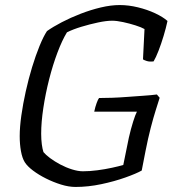

<svg xmlns="http://www.w3.org/2000/svg" viewBox="-20 -740 706 760"><path d="M279 0Q252 0 221.5 -9.5Q191 -19 162 -33.5Q133 -48 110.5 -65Q88 -82 78 -98Q68 -114 63 -141.5Q58 -169 58 -201Q58 -237 64.5 -283Q71 -329 82 -378.5Q93 -428 107 -474Q121 -520 136.5 -558Q152 -596 166 -617Q190 -634 224.5 -652Q259 -670 299 -685.5Q339 -701 379 -710.5Q419 -720 454 -720Q489 -720 526 -711Q563 -702 594 -687.5Q625 -673 643 -657Q637 -629 627.5 -597.5Q618 -566 607.5 -539Q597 -512 588 -497Q572 -495 561 -498.5Q550 -502 546 -505L552 -625Q540 -632 516.5 -639.5Q493 -647 467.5 -652.5Q442 -658 424 -658Q401 -658 368 -651Q335 -644 302 -634Q269 -624 245 -612Q226 -581 207.5 -532Q189 -483 174.5 -426Q160 -369 151.5 -312.5Q143 -256 143 -211Q143 -188 145.5 -169Q148 -150 152 -138Q161 -127 178.5 -114Q196 -101 218.5 -89Q241 -77 265 -69.5Q289 -62 308 -62Q335 -62 365.5 -66Q396 -70 423.5 -76Q451 -82 468 -87L490 -195Q498 -230 507 -258.5Q516 -287 522 -298H353Q357 -317 362.5 -332Q368 -347 372 -352Q395 -352 424 -353Q453 -354 485 -356.5Q517 -359 547.5 -361Q578 -363 601 -366L612 -353Q606 -334 596.5 -304Q587 -274 576.5 -233.5Q566 -193 556 -142L541 -65Q520 -53 476.5 -37.5Q433 -22 381 -11Q329 0 279 0Z"/></svg>

Font: Texturina Medium 12pt ExtraLight
Style: Italic
Weight: 250
Italic angle: -11°
Version: Version 1.002